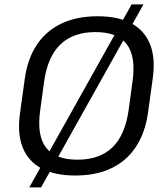

<svg xmlns="http://www.w3.org/2000/svg" viewBox="-20 -781 754 863"><path d="M318 7.9Q225.6 7.9 165.8 -24.3Q105.9 -56.5 81.5 -119.3Q57 -182.1 70 -272.7L91.4 -427.3Q104.4 -518.7 146.5 -581.1Q188.6 -643.5 257.3 -675.7Q325.9 -707.9 418.3 -707.9Q511.6 -707.9 571 -675.7Q630.4 -643.5 654.9 -581.1Q679.4 -518.7 666.4 -427.3L645 -272.7Q632 -182.1 589.8 -119.3Q547.7 -56.5 479.5 -24.3Q411.3 7.9 318 7.9ZM327.5 -63.2Q427.6 -63.2 484.8 -118.2Q542 -173.1 558 -285L575.7 -415Q591.6 -526.9 549.9 -581.8Q508.2 -636.8 408.9 -636.8Q309.6 -636.8 252 -581.8Q194.3 -526.9 178.4 -415L160.7 -285Q144.8 -173.1 186.4 -118.2Q228.1 -63.2 327.5 -63.2ZM624.8 -761.3 164.6 61.3H111.6L571.7 -761.3Z"/></svg>

Font: Pathway Extreme 8pt Thin
Style: Italic
Weight: 100
Italic angle: -8°
Designer: Eduardo Rodriguez Tunni
Foundry: Eduardo Rodriguez Tunni
Version: Version 1.000